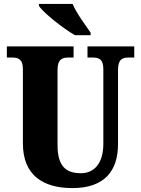

<svg xmlns="http://www.w3.org/2000/svg" viewBox="-20 -951 720 981"><path d="M363 -771H443V-784C417 -822 369 -886 351 -931H179V-921C201 -886 301 -807 363 -771ZM350 10C517 10 583 -81 583 -215V-594C583 -650 607 -657 639 -657H666V-714H427V-657H453C484 -657 508 -650 508 -598V-217C508 -110 456 -66 394 -66C318 -66 274 -100 274 -210V-594C274 -650 300 -657 330 -657H356V-714H15V-657H41C72 -657 97 -650 97 -598V-218C97 -54 202 10 350 10Z"/></svg>

Font: Noto Serif Myanmar Condensed Black
Style: Regular
Weight: 900
Width: 3
Designer: Ben Mitchell and the Monotype Design Team
Foundry: Monotype Imaging Inc.
Version: Version 2.106